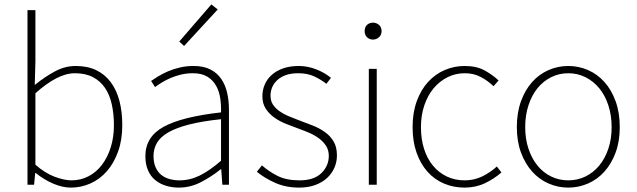

<svg xmlns="http://www.w3.org/2000/svg" viewBox="-20 -840 2897 873"><path d="M105 -794H141V-560L138 -454Q140 -456 141 -456Q183 -490 229 -515Q275 -540 324 -540Q378 -540 417.5 -521Q457 -502 483.5 -466.5Q510 -431 523 -381.5Q536 -332 536 -271Q536 -204 517 -151Q498 -98 466 -61.5Q434 -25 391.5 -6Q349 13 302 13Q264 13 222 -5Q180 -23 143 -53H140L135 0H105ZM141 -91Q186 -52 229.5 -36Q273 -20 305 -20Q347 -20 382.5 -38.5Q418 -57 443.5 -90.5Q469 -124 483.5 -170Q498 -216 498 -271Q498 -321 488.5 -364.5Q479 -408 458 -439.5Q437 -471 403 -489Q369 -507 321 -507Q280 -507 235 -483.5Q190 -460 141 -416Z M793 13Q762 13 734.5 4.5Q707 -4 686 -21Q665 -38 653 -65.5Q641 -93 641 -130Q641 -218 724 -263.5Q807 -309 985 -329Q986 -361 981.5 -392.5Q977 -424 963 -449.5Q949 -475 923.5 -491Q898 -507 857 -507Q829 -507 803.5 -501Q778 -495 756 -485.5Q734 -476 716 -465Q698 -454 685 -444L667 -472Q680 -481 699.5 -493Q719 -505 743.5 -515.5Q768 -526 797.5 -533Q827 -540 860 -540Q906 -540 937 -524Q968 -508 986.5 -480.5Q1005 -453 1013 -417Q1021 -381 1021 -341V0H991L986 -70H983Q942 -37 894 -12Q846 13 793 13ZM796 -20Q844 -20 888.5 -42Q933 -64 985 -109V-298Q899 -289 840.5 -274Q782 -259 746 -238.5Q710 -218 694 -191Q678 -164 678 -131Q678 -101 687.5 -79.5Q697 -58 713 -45Q729 -32 750.5 -26Q772 -20 796 -20ZM795 -651 941 -820 970 -797 817 -631Z M1340 13Q1280 13 1231.5 -8.5Q1183 -30 1148 -59L1171 -88Q1204 -59 1243.5 -39.5Q1283 -20 1342 -20Q1408 -20 1441.5 -53Q1475 -86 1475 -131Q1475 -157 1463 -176Q1451 -195 1432 -209.5Q1413 -224 1389.5 -234.5Q1366 -245 1343 -253Q1313 -264 1282.5 -276Q1252 -288 1228 -305Q1204 -322 1188.5 -345.5Q1173 -369 1173 -403Q1173 -430 1183.5 -455Q1194 -480 1215 -499Q1236 -518 1267 -529Q1298 -540 1339 -540Q1378 -540 1417 -525Q1456 -510 1485 -486L1464 -459Q1438 -479 1408 -493Q1378 -507 1336 -507Q1303 -507 1279.5 -498.5Q1256 -490 1240.5 -475.5Q1225 -461 1217.5 -443Q1210 -425 1210 -405Q1210 -381 1221 -364.5Q1232 -348 1250 -335Q1268 -322 1290.5 -312.5Q1313 -303 1337 -294Q1369 -282 1400 -270Q1431 -258 1456 -240.5Q1481 -223 1496.5 -197.5Q1512 -172 1512 -133Q1512 -104 1500.5 -77.5Q1489 -51 1467.5 -31Q1446 -11 1414 1Q1382 13 1340 13Z M1657 -527H1693V0H1657ZM1676 -660Q1660 -660 1649 -670.5Q1638 -681 1638 -698Q1638 -717 1649 -727Q1660 -737 1676 -737Q1691 -737 1703 -727Q1715 -717 1715 -698Q1715 -681 1703 -670.5Q1691 -660 1676 -660Z M2092 13Q2042 13 1998.5 -5.5Q1955 -24 1923.5 -59.5Q1892 -95 1874 -146Q1856 -197 1856 -262Q1856 -328 1875 -380Q1894 -432 1926.5 -467.5Q1959 -503 2002 -521.5Q2045 -540 2093 -540Q2147 -540 2184 -519.5Q2221 -499 2247 -474L2224 -448Q2198 -473 2166 -490Q2134 -507 2093 -507Q2051 -507 2015 -489Q1979 -471 1952 -439Q1925 -407 1909.5 -361.5Q1894 -316 1894 -262Q1894 -208 1908 -163.5Q1922 -119 1948.5 -87Q1975 -55 2011.5 -37.5Q2048 -20 2093 -20Q2137 -20 2174 -38.5Q2211 -57 2239 -83L2260 -56Q2227 -27 2185 -7Q2143 13 2092 13Z M2564 13Q2517 13 2474.5 -5.5Q2432 -24 2400 -59.5Q2368 -95 2349 -146Q2330 -197 2330 -262Q2330 -328 2349 -380Q2368 -432 2400 -467.5Q2432 -503 2474.5 -521.5Q2517 -540 2564 -540Q2611 -540 2653.5 -521.5Q2696 -503 2728 -467.5Q2760 -432 2779 -380Q2798 -328 2798 -262Q2798 -197 2779 -146Q2760 -95 2728 -59.5Q2696 -24 2653.5 -5.5Q2611 13 2564 13ZM2564 -20Q2606 -20 2642 -37.5Q2678 -55 2704.5 -87Q2731 -119 2746 -163.5Q2761 -208 2761 -262Q2761 -316 2746 -361.5Q2731 -407 2704.5 -439Q2678 -471 2642 -489Q2606 -507 2564 -507Q2522 -507 2486 -489Q2450 -471 2424 -439Q2398 -407 2383 -361.5Q2368 -316 2368 -262Q2368 -208 2383 -163.5Q2398 -119 2424 -87Q2450 -55 2486 -37.5Q2522 -20 2564 -20Z"/></svg>

Font: Kinto Sans Thin
Style: Regular
Weight: 100
Designer: Authors: Ryoko NISHIZUKA  (kana & ideographs); Paul D. Hunt (Latin, Greek & Cyrillic); Wenlong ZHANG  (bopomofo); Sandol
Foundry: Adobe Systems Incorporated, ookami Inc.
Version: Version 0.001